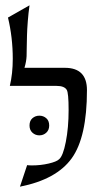

<svg xmlns="http://www.w3.org/2000/svg" viewBox="-20 -689 387 722"><path d="M224 -434Q307 -434 307 -350Q307 -173 249.5 -93.5Q192 -14 55 13L82 -68Q88 -67 101 -67Q133 -67 163 -74Q193 -81 202 -90Q217 -102 227.5 -155.5Q238 -209 238 -275Q238 -340 231 -351Q222 -366 193 -366H17Q28 -412 28 -468Q28 -548 10 -623L91 -669Q87 -641 84.5 -609Q82 -577 81.5 -555.5Q81 -534 80.5 -508.5Q80 -483 80 -478Q79 -457 72 -434ZM91 -217Q91 -235 102 -244.5Q113 -254 128 -254Q143 -254 154 -244.5Q165 -235 165 -217Q165 -200 154 -190Q143 -180 128 -180Q113 -180 102 -190Q91 -200 91 -217Z"/></svg>

Font: Bellefair
Style: Regular
Weight: 400
Designer: Nick Shinn, Liron Lavi Turkenic
Foundry: Shinntype
Version: Version 1.003;PS 001.003;hotconv 1.0.88;makeotf.lib2.5.64775